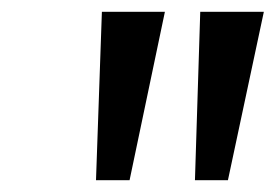

<svg xmlns="http://www.w3.org/2000/svg" viewBox="-20 -698 468 326"><path d="M143 -392H200L260 -678H153ZM320 -678 311 -392H367L428 -678Z"/></svg>

Font: Falling Sky
Style: LightObl
Weight: 400
Designer: Paul D. Hunt
Foundry: Adobe Systems Incorporated
Version: Version 1.02